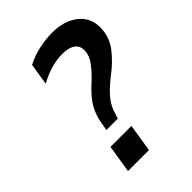

<svg xmlns="http://www.w3.org/2000/svg" viewBox="-210 -810 906 906"><g transform="rotate(-45 243.0 -357.5)"><path d="M164 -209 171 -249Q178 -295 201 -334.5Q224 -374 279 -423Q308 -450 332.5 -482.5Q357 -515 357 -550Q357 -579 334.5 -594.5Q312 -610 271 -610Q231 -610 191.5 -598Q152 -586 116 -566L133 -674Q170 -694 217 -704.5Q264 -715 306 -715Q387 -715 436.5 -676.5Q486 -638 486 -574Q486 -510 449 -462Q412 -414 361 -376Q305 -332 281 -300Q257 -268 249 -237L240 -209ZM99 0 121 -139H261L239 0Z"/></g></svg>

Font: Mulish
Style: Bold Italic
Weight: 700
Italic angle: -9°
Designer: Vernon Adams
Foundry: Vernon Adams
Version: Version 3.603; ttfautohint (v1.8.3)